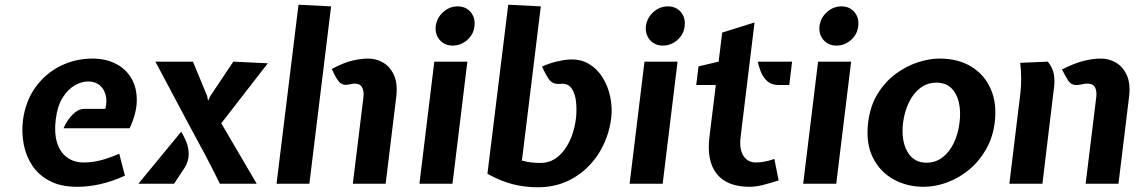

<svg xmlns="http://www.w3.org/2000/svg" viewBox="-20 -778 4819 813"><path d="M307 13Q238.5 13 191.5 -11.2Q144.5 -35.5 117.2 -76.2Q90 -117 80.5 -166.8Q71 -216.5 77 -267Q87.5 -349.5 130.2 -408.5Q173 -467.5 236.2 -498.8Q299.5 -530 372 -530Q427.5 -530 470 -508.2Q512.5 -486.5 536 -447Q559.5 -407.5 559.2 -353.5Q559 -299.5 529 -235H249Q264 -269.5 287.8 -293.2Q311.5 -317 337 -317H426Q434 -347.5 427.8 -374Q421.5 -400.5 402.5 -416.8Q383.5 -433 353 -433Q325.5 -433 296.5 -416.5Q267.5 -400 245.2 -364.5Q223 -329 216 -272Q209 -214.5 221.8 -173.8Q234.5 -133 263.8 -111.5Q293 -90 335 -90Q369.5 -90 404.5 -98.8Q439.5 -107.5 485 -127L509 -34Q452 -8.5 402.8 2.2Q353.5 13 307 13Z M911 0Q880.5 -62.5 847.2 -125.2Q814 -188 780 -250L638 -517H797L857 -372L861 -351L871 -372L968 -517L1114 -510L917 -256L1067 0ZM566 0 747 -220Q758 -204 768.2 -179.2Q778.5 -154.5 779 -125.5Q779.5 -96.5 762 -68L717 0Z M1151 0 1244 -758 1382 -751 1290 0ZM1474 0 1519 -367Q1522 -392 1513.2 -408Q1504.5 -424 1482 -424Q1473 -424 1466.5 -422Q1460 -420 1447 -419Q1424.5 -417.5 1410.5 -438.2Q1396.5 -459 1385 -486Q1437.5 -514 1474.5 -522Q1511.5 -530 1539 -530Q1573.5 -530 1603 -512.5Q1632.5 -495 1648.5 -459.2Q1664.5 -423.5 1658 -369L1613 0Z M1756 0 1819 -517H1959L1896 0ZM1897 -585Q1862.5 -585 1842 -608.8Q1821.5 -632.5 1825 -667Q1829.5 -702.5 1856.5 -726.8Q1883.5 -751 1918 -751Q1952.5 -751 1973 -726.8Q1993.5 -702.5 1989 -667Q1985.5 -632.5 1958.5 -608.8Q1931.5 -585 1897 -585Z M2257 15Q2202.5 15 2151.8 2.2Q2101 -10.5 2044 -42L2132 -758L2270 -751L2190 -98Q2212.5 -92 2230.8 -90Q2249 -88 2269 -88Q2327.5 -88 2368 -141.2Q2408.5 -194.5 2419 -277Q2422.5 -309 2419.5 -344Q2416.5 -379 2401.2 -402.5Q2386 -426 2353 -423Q2319.5 -419.5 2304 -442.8Q2288.5 -466 2275 -496Q2305 -509.5 2335.2 -517Q2365.5 -524.5 2391 -526Q2438.5 -528.5 2474 -507.2Q2509.5 -486 2532.2 -449Q2555 -412 2564.2 -367Q2573.5 -322 2568 -277Q2557.5 -195.5 2515.8 -129.2Q2474 -63 2407.8 -24Q2341.5 15 2257 15Z M2646 0 2709 -517H2849L2786 0ZM2787 -585Q2752.5 -585 2732 -608.8Q2711.5 -632.5 2715 -667Q2719.5 -702.5 2746.5 -726.8Q2773.5 -751 2808 -751Q2842.5 -751 2863 -726.8Q2883.5 -702.5 2879 -667Q2875.5 -632.5 2848.5 -608.8Q2821.5 -585 2787 -585Z M3154 13Q3059 13 3015.2 -41.5Q2971.5 -96 2984 -198L3011 -418H2928L2938 -497L3023 -517L3038 -640L3175 -683L3116 -198Q3109.5 -147 3127.8 -118.5Q3146 -90 3181 -90Q3195.5 -90 3214.2 -93Q3233 -96 3259 -105L3277 -14Q3238 -1.5 3208.5 5.8Q3179 13 3154 13ZM3277 -418Q3248 -418 3230 -433.5Q3212 -449 3202.5 -472Q3193 -495 3189 -517H3334L3322 -418Z M3381 0 3444 -517H3584L3521 0ZM3522 -585Q3487.5 -585 3467 -608.8Q3446.5 -632.5 3450 -667Q3454.5 -702.5 3481.5 -726.8Q3508.5 -751 3543 -751Q3577.5 -751 3598 -726.8Q3618.5 -702.5 3614 -667Q3610.5 -632.5 3583.5 -608.8Q3556.5 -585 3522 -585Z M3891 13Q3820.5 13 3763.2 -18.8Q3706 -50.5 3675.8 -111.2Q3645.5 -172 3656 -259Q3664.5 -329.5 3696.2 -380.8Q3728 -432 3772.5 -465Q3817 -498 3866 -514Q3915 -530 3958 -530Q4037.5 -530 4093.5 -495.5Q4149.5 -461 4175.8 -399.8Q4202 -338.5 4192 -259Q4184 -195.5 4155 -145Q4126 -94.5 4083.2 -59.2Q4040.5 -24 3990.5 -5.5Q3940.5 13 3891 13ZM3903 -89Q3942 -89 3971.5 -112Q4001 -135 4019.2 -173.5Q4037.5 -212 4043 -259Q4049 -305.5 4040.2 -344Q4031.5 -382.5 4007.8 -405.2Q3984 -428 3945 -428Q3906 -428 3876.5 -405.2Q3847 -382.5 3828.5 -344Q3810 -305.5 3804 -259Q3795 -184 3821.8 -136.5Q3848.5 -89 3903 -89Z M4577 0 4622 -367Q4625 -392 4616.8 -408Q4608.5 -424 4583 -424Q4573.5 -424 4564 -421.5Q4554.5 -419 4540 -418Q4516 -416.5 4502.2 -438.2Q4488.5 -460 4477 -484Q4529.5 -510.5 4568.5 -520.2Q4607.5 -530 4642 -530Q4676.5 -530 4706 -512.5Q4735.5 -495 4751.5 -459.2Q4767.5 -423.5 4761 -369L4716 0ZM4254 0 4301 -386Q4304 -414 4304 -445.5Q4304 -477 4300 -512L4417 -517Q4438 -490 4442.5 -463.5Q4447 -437 4443 -407L4394 0Z"/></svg>

Font: Expletus Sans
Style: Bold Italic
Weight: 700
Italic angle: -7°
Version: Version 7.500